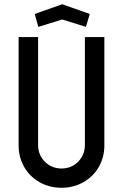

<svg xmlns="http://www.w3.org/2000/svg" viewBox="-20 -881 581 907"><path d="M68 -194V-706H160V-196Q160 -149 192 -117Q224 -85 271 -85Q317 -85 349 -117Q381 -149 381 -196V-706H473V-194Q473 -138 446.5 -92Q420 -46 373.5 -20Q327 6 271 6Q214 6 167.5 -20Q121 -46 94.5 -92Q68 -138 68 -194ZM144 -815 274 -861 404 -815 386 -754 274 -789 161 -754Z"/></svg>

Font: Lineal
Style: Regular
Weight: 400
Designer: Created by Frank Adebiaye with contributions from Anton Moglia & Ariel Martín Pérez
Created by Frank ADEBIAYE with FontF
Foundry: Velvetyne Type Foundry
Version: Version 2.000